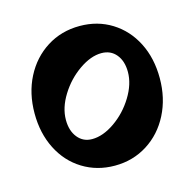

<svg xmlns="http://www.w3.org/2000/svg" viewBox="-79 -552 652 645"><g transform="rotate(-15 247.5 -230.0)"><path d="M29 -227Q29 -297 57.5 -352.5Q86 -408 136.5 -440Q187 -472 251 -472Q313 -472 362 -441.5Q411 -411 438.5 -357Q466 -303 466 -233Q466 -164 437.5 -108Q409 -52 358.5 -20Q308 12 245 12Q183 12 133.5 -18.5Q84 -49 56.5 -103.5Q29 -158 29 -227ZM368 -281Q368 -319 349 -342Q330 -365 298 -365Q261 -365 220 -336.5Q179 -308 152 -264.5Q125 -221 125 -179Q125 -141 144 -117.5Q163 -94 194 -94Q232 -94 273 -122.5Q314 -151 341 -195Q368 -239 368 -281Z"/></g></svg>

Font: Alegreya
Style: Bold
Weight: 700
Designer: Juan Pablo del Peral
Foundry: Huerta Tipografica
Version: Version 2.008; ttfautohint (v1.8)